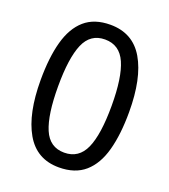

<svg xmlns="http://www.w3.org/2000/svg" viewBox="-135 -823 820 930"><g transform="rotate(20 275.5 -357.5)"><path d="M275 10Q160 10 104 -87.5Q48 -185 48 -358Q48 -474 70.5 -556Q93 -638 143 -681.5Q193 -725 275 -725Q391 -725 447.5 -628.5Q504 -532 504 -358Q504 -243 481.5 -160.5Q459 -78 408.5 -34Q358 10 275 10ZM275 -66Q350 -66 382 -138Q414 -210 414 -358Q414 -504 382 -576.5Q350 -649 275 -649Q200 -649 169 -576.5Q138 -504 138 -358Q138 -212 169 -139Q200 -66 275 -66Z"/></g></svg>

Font: ltelugu15
Style: Book
Weight: 400
Designer: Jelle Bosma - Monotype Design Team
Foundry: Monotype Imaging Inc.
Version: Version 2.003